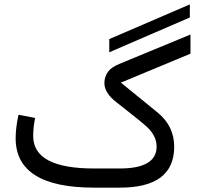

<svg xmlns="http://www.w3.org/2000/svg" viewBox="-20 -861 929 881"><path d="M132.3 -235.8C132.3 -263.7 135.3 -292 141.1 -319.8L64.9 -334.5C56.2 -294.9 51.8 -258.8 51.8 -226.6C51.8 -75.7 171.9 0 411.6 0H530.3C694.8 0 777.8 -61.5 779.3 -184.6V-188C779.3 -251 753.9 -303.2 703.1 -344.7L534.7 -481.9L854 -614.7V-702.6L526.9 -567.4C503.4 -557.6 486.8 -546.4 477.1 -533.7C464.8 -517.6 459 -499.5 459 -479.5C459 -449.7 477.1 -420.9 512.7 -393.1C594.2 -329.6 643.1 -290 659.2 -273.9C685.5 -247.6 698.7 -218.8 698.7 -188V-187C697.8 -121.1 641.6 -87.9 529.8 -87.9H411.6C226.1 -87.9 132.8 -137.2 132.3 -235.8ZM851.1 -840.8 481.4 -681.6V-621.1L851.1 -780.8Z"/></svg>

Font: Nahid
Style: Regular
Weight: 400
Foundry: DejaVu fonts team - Redesigned by Saber Rastikerdar
Version: Version 0.3.0